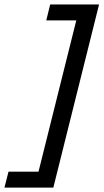

<svg xmlns="http://www.w3.org/2000/svg" viewBox="-95 -695 466 864"><path d="M-75 149.2 -56.7 77.5H78.3L248.3 -603.3H113.3L130.8 -675H350.8L145 149.2Z"/></svg>

Font: Funnel Sans
Style: Italic
Weight: 400
Italic angle: -14.036°
Version: Version 1.000; Beta; Release 5; Build 24; ttfautohint (v1.8.